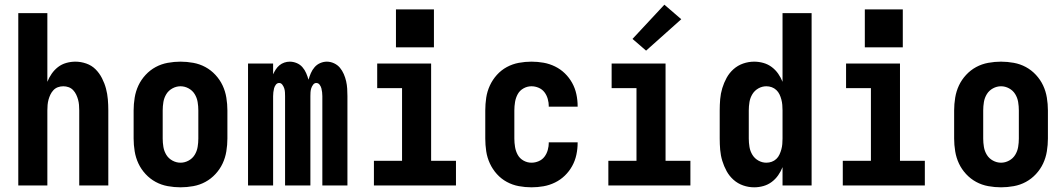

<svg xmlns="http://www.w3.org/2000/svg" viewBox="-20 -791 4540 819"><path d="M58 0V-735H182V-442Q189 -460 200.5 -476.5Q212 -493 227.5 -505Q243 -517 262.5 -522.5Q282 -528 302 -528Q325 -528 348 -520Q371 -512 387.5 -495.5Q404 -479 415 -457.5Q426 -436 432 -413.5Q438 -391 440 -367.5Q442 -344 442 -320V0H318V-320Q318 -332 317 -343.5Q316 -355 313 -366Q310 -377 305 -387.5Q300 -398 292 -406.5Q284 -415 273 -419Q262 -423 250 -423Q238 -423 227 -419Q216 -415 208 -406.5Q200 -398 195 -387.5Q190 -377 187 -366Q184 -355 183 -343.5Q182 -332 182 -320V0Z M750 8Q723 8 695.5 3Q668 -2 644 -15Q620 -28 601 -48.5Q582 -69 570.5 -93.5Q559 -118 554.5 -145.5Q550 -173 550 -200V-320Q550 -347 554.5 -374.5Q559 -402 570.5 -426.5Q582 -451 601 -471.5Q620 -492 644 -505Q668 -518 695.5 -523Q723 -528 750 -528Q777 -528 804.5 -523Q832 -518 856 -505Q880 -492 899 -471.5Q918 -451 929.5 -426.5Q941 -402 945.5 -374.5Q950 -347 950 -320V-200Q950 -173 945.5 -145.5Q941 -118 929.5 -93.5Q918 -69 899 -48.5Q880 -28 856 -15Q832 -2 804.5 3Q777 8 750 8ZM750 -97Q768 -97 784.5 -106Q801 -115 810.5 -130.5Q820 -146 823 -164Q826 -182 826 -200V-320Q826 -338 823 -356Q820 -374 810.5 -389.5Q801 -405 784.5 -414Q768 -423 750 -423Q732 -423 715.5 -414Q699 -405 689.5 -389.5Q680 -374 677 -356Q674 -338 674 -320V-200Q674 -182 677 -164Q680 -146 689.5 -130.5Q699 -115 715.5 -106Q732 -97 750 -97Z M1038 0V-520H1145V-474Q1150 -485 1156.5 -495Q1163 -505 1172 -512.5Q1181 -520 1192.5 -524Q1204 -528 1216 -528Q1231 -528 1245.5 -522Q1260 -516 1270 -504.5Q1280 -493 1286 -479Q1292 -465 1296 -451Q1300 -465 1306 -479Q1312 -493 1322 -504.5Q1332 -516 1346 -522Q1360 -528 1374 -528Q1390 -528 1405 -521Q1420 -514 1430 -502Q1440 -490 1446.5 -475Q1453 -460 1456.5 -444.5Q1460 -429 1461 -413Q1462 -397 1462 -381V0H1355V-381Q1355 -389 1354 -397.5Q1353 -406 1351 -414Q1349 -422 1343.5 -429.5Q1338 -437 1329 -437Q1321 -437 1315.5 -429.5Q1310 -422 1307.5 -414Q1305 -406 1304.5 -397.5Q1304 -389 1304 -381V0H1196V-381Q1196 -389 1195.5 -397.5Q1195 -406 1192.5 -414Q1190 -422 1184.5 -429.5Q1179 -437 1171 -437Q1162 -437 1156.5 -429.5Q1151 -422 1149 -414Q1147 -406 1146 -397.5Q1145 -389 1145 -381V0Z M1575 0V-105H1695V-415H1589V-520H1819V-105H1925V0ZM1669 -589V-751H1831V-589Z M2247 8Q2220 8 2193 3Q2166 -2 2142 -15Q2118 -28 2099.5 -48.5Q2081 -69 2069.5 -94Q2058 -119 2054 -146Q2050 -173 2050 -200V-320Q2050 -347 2054 -374Q2058 -401 2069.5 -426Q2081 -451 2099.5 -471.5Q2118 -492 2142 -505Q2166 -518 2193 -523Q2220 -528 2247 -528Q2273 -528 2298.5 -523.5Q2324 -519 2347.5 -507.5Q2371 -496 2389.5 -478Q2408 -460 2420.5 -437.5Q2433 -415 2438.5 -389.5Q2444 -364 2444 -338Q2444 -338 2444 -337.5Q2444 -337 2444 -336H2320Q2320 -337 2320.5 -337Q2321 -337 2321 -337Q2321 -353 2316.5 -369Q2312 -385 2302.5 -397.5Q2293 -410 2278 -416.5Q2263 -423 2247 -423Q2229 -423 2213 -414Q2197 -405 2188.5 -389.5Q2180 -374 2177 -356Q2174 -338 2174 -320V-200Q2174 -182 2177 -164Q2180 -146 2188.5 -130.5Q2197 -115 2213 -106Q2229 -97 2247 -97Q2263 -97 2278 -103.5Q2293 -110 2302.5 -122.5Q2312 -135 2316.5 -151Q2321 -167 2321 -183Q2321 -183 2320.5 -183Q2320 -183 2320 -184H2444Q2444 -183 2444 -182.5Q2444 -182 2444 -182Q2444 -156 2438.5 -130.5Q2433 -105 2420.5 -82.5Q2408 -60 2389.5 -42Q2371 -24 2347.5 -12.5Q2324 -1 2298.5 3.5Q2273 8 2247 8Z M2575 0V-105H2695V-415H2589V-520H2819V-105H2925V0ZM2736 -575 2678 -625 2814 -771 2886 -709Z M3197 8Q3173 8 3150 0Q3127 -8 3109 -24Q3091 -40 3079.5 -61Q3068 -82 3061 -105Q3054 -128 3052 -152Q3050 -176 3050 -200V-320Q3050 -344 3052 -368Q3054 -392 3061 -415Q3068 -438 3079.5 -459Q3091 -480 3109 -496Q3127 -512 3150 -520Q3173 -528 3197 -528Q3217 -528 3236.5 -522.5Q3256 -517 3272 -505Q3288 -493 3299.5 -476.5Q3311 -460 3318 -442V-735H3442V0H3318V-78Q3311 -60 3299.5 -43.5Q3288 -27 3272 -15Q3256 -3 3236.5 2.5Q3217 8 3197 8ZM3249 -97Q3249 -97 3249 -97Q3249 -97 3249 -97Q3261 -97 3272 -101Q3283 -105 3291.5 -113Q3300 -121 3305 -132Q3310 -143 3313 -154Q3316 -165 3317 -176.5Q3318 -188 3318 -200V-320Q3318 -332 3317 -343.5Q3316 -355 3313 -366.5Q3310 -378 3305 -388.5Q3300 -399 3291.5 -407Q3283 -415 3272 -419Q3261 -423 3249 -423Q3231 -423 3215 -414Q3199 -405 3189.5 -389.5Q3180 -374 3177 -356Q3174 -338 3174 -320V-200Q3174 -182 3177 -164Q3180 -146 3189.5 -130.5Q3199 -115 3215 -106Q3231 -97 3249 -97Z M3575 0V-105H3695V-415H3589V-520H3819V-105H3925V0ZM3669 -589V-751H3831V-589Z M4250 8Q4223 8 4195.5 3Q4168 -2 4144 -15Q4120 -28 4101 -48.5Q4082 -69 4070.5 -93.5Q4059 -118 4054.5 -145.5Q4050 -173 4050 -200V-320Q4050 -347 4054.5 -374.5Q4059 -402 4070.5 -426.5Q4082 -451 4101 -471.5Q4120 -492 4144 -505Q4168 -518 4195.5 -523Q4223 -528 4250 -528Q4277 -528 4304.5 -523Q4332 -518 4356 -505Q4380 -492 4399 -471.5Q4418 -451 4429.5 -426.5Q4441 -402 4445.5 -374.5Q4450 -347 4450 -320V-200Q4450 -173 4445.5 -145.5Q4441 -118 4429.5 -93.5Q4418 -69 4399 -48.5Q4380 -28 4356 -15Q4332 -2 4304.5 3Q4277 8 4250 8ZM4250 -97Q4268 -97 4284.5 -106Q4301 -115 4310.5 -130.5Q4320 -146 4323 -164Q4326 -182 4326 -200V-320Q4326 -338 4323 -356Q4320 -374 4310.5 -389.5Q4301 -405 4284.5 -414Q4268 -423 4250 -423Q4232 -423 4215.5 -414Q4199 -405 4189.5 -389.5Q4180 -374 4177 -356Q4174 -338 4174 -320V-200Q4174 -182 4177 -164Q4180 -146 4189.5 -130.5Q4199 -115 4215.5 -106Q4232 -97 4250 -97Z"/></svg>

Font: Iosevka SS04 Extrabold
Style: Regular
Weight: 800
Monospace: yes
Designer: Belleve Invis
Foundry: Belleve Invis
Version: Version 19.0.0; ttfautohint (v1.8.4)